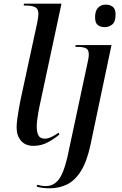

<svg xmlns="http://www.w3.org/2000/svg" viewBox="-20 -780 663 1040"><path d="M162 10Q117 10 93.5 -18Q70 -46 70 -89Q70 -108 73.5 -135Q77 -162 82 -189.5Q87 -217 91 -238L182 -659Q185 -673 186.5 -686.5Q188 -700 188 -705Q188 -733 169.5 -741.5Q151 -750 122 -750H108L110 -760H313L194 -204Q191 -191 187.5 -170.5Q184 -150 181.5 -129.5Q179 -109 179 -96Q179 -63 188.5 -46Q198 -29 223 -29Q240 -29 259.5 -38.5Q279 -48 297 -61L302 -52Q280 -32 242.5 -11Q205 10 162 10ZM547 -633Q524 -633 509.5 -644.5Q495 -656 495 -686Q495 -722 511.5 -738.5Q528 -755 553 -755Q575 -755 590.5 -743.5Q606 -732 606 -702Q606 -662 588 -647.5Q570 -633 547 -633ZM248 240Q229 240 210.5 237.5Q192 235 179 231L181 221Q189 223 202.5 225.5Q216 228 227 228Q278 228 306.5 180Q335 132 357 15L457 -453Q461 -473 461 -485Q461 -511 445.5 -518.5Q430 -526 402 -526H388L390 -536H584L470 5Q451 94 419 145.5Q387 197 344 218.5Q301 240 248 240Z"/></svg>

Font: Noto Serif Display Medium
Style: Italic
Weight: 500
Italic angle: -12°
Designer: Monotype Design Team
Foundry: Monotype Imaging Inc.
Version: Version 2.009